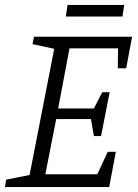

<svg xmlns="http://www.w3.org/2000/svg" viewBox="-26 -759 561 779"><path d="M-6 0 -1 -30 94 -49 194 -561 106 -580 112 -610H510L486 -482H452L453 -563H256L210 -319H355L389 -385H419L384 -207H355L343 -276H202L158 -52H369L411 -143H444L417 0ZM241 -692 248 -739H478L471 -692Z"/></svg>

Font: Manuale Light
Style: Italic
Weight: 300
Italic angle: -11°
Version: Version 1.002